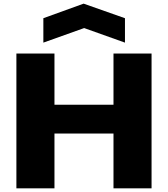

<svg xmlns="http://www.w3.org/2000/svg" viewBox="-20 -1034 922 1054"><path d="M70 -740H279V-459H603V-740H812V0H603V-301H279V0H70ZM218 -934 439 -1014 666 -934V-800L442 -880L218 -800Z"/></svg>

Font: Encode Sans Wide
Style: ExtraBold
Weight: 800
Designer: Pablo Impallari, Andres Torresi
Foundry: Pablo Impallari, Andres Torresi
Version: Version 1.000; ttfautohint (v1.00) -l 8 -r 50 -G 200 -x 14 -